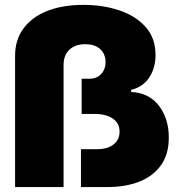

<svg xmlns="http://www.w3.org/2000/svg" viewBox="-20 -757 721 777"><path d="M41 0V-531.2Q41 -595.7 75 -641.8Q108.9 -688 170.9 -712.6Q232.9 -737.3 318.4 -737.3Q396 -737.3 462.2 -715.3Q528.3 -693.4 568.8 -648.4Q609.4 -603.5 609.4 -534.2Q609.4 -481.9 584 -443.4Q558.6 -404.8 510.7 -393.6V-384.8Q583 -381.3 623 -329.3Q663.1 -277.3 663.1 -200.2Q663.1 -132.3 631.1 -87.9Q599.1 -43.5 543.2 -21.7Q487.3 0 415 0H307.6V-153.3H373Q415 -153.3 439.5 -172.4Q463.9 -191.4 463.9 -224.6Q463.9 -258.3 436.5 -277.1Q409.2 -295.9 362.3 -295.9H310.5V-438.5H343.8Q362.8 -438.5 377 -447.3Q391.1 -456.1 399.2 -471.2Q407.2 -486.3 407.2 -505.9Q407.2 -538.1 385.7 -558.1Q364.3 -578.1 325.2 -578.1Q284.2 -578.1 260.7 -555.7Q237.3 -533.2 237.3 -494.1V0Z"/></svg>

Font: Inter 28pt Black
Style: Regular
Weight: 900
Designer: Rasmus Andersson
Foundry: rsms
Version: Version 4.001;git-66647c0bb